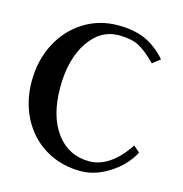

<svg xmlns="http://www.w3.org/2000/svg" viewBox="-101 -752 816 856"><g transform="rotate(15 307.0 -323.5)"><path d="M547.9 -160.2 577.1 -134.8Q542.5 -70.8 477.3 -29.3Q412.1 12.2 346.2 12.2Q255.9 12.2 184.1 -30.3Q112.3 -72.8 72.3 -148.7Q32.2 -224.6 32.2 -319.8Q32.2 -415.5 72.5 -493.2Q112.8 -570.8 183.3 -615Q253.9 -659.2 340.8 -659.2Q414.1 -659.2 466.1 -636.5Q518.1 -613.8 564 -562L528.8 -534.2Q480 -583.5 445.3 -600.3Q410.6 -617.2 356.9 -617.2Q270 -617.2 216.1 -535.9Q162.1 -454.6 162.1 -325.2Q162.1 -193.8 219 -116.9Q275.9 -40 372.1 -40Q419.4 -40 464.6 -70.8Q509.8 -101.6 547.9 -160.2Z"/></g></svg>

Font: Common Serif
Style: Bold
Weight: 700
Designer: Philipp H. Poll, Khaled Hosny
Foundry: Stefan Peev, Context Ltd.
Version: Version 1.026